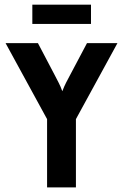

<svg xmlns="http://www.w3.org/2000/svg" viewBox="-20 -812 533 832"><path d="M184 0V-295.8L4.2 -625H144.4L218.1 -484.7Q225.7 -469.4 234 -453.8Q242.4 -438.2 250 -416.7Q258.3 -438.2 266.3 -453.8Q274.3 -469.4 282.6 -484.7L356.9 -625H488.9L309 -295.8V0ZM120.1 -708.3V-791.7H374.3V-708.3Z"/></svg>

Font: Afacad Flux
Style: Regular
Weight: 400
Designer: Kristian Moeller
Foundry: Dicotype
Version: Version 1.100